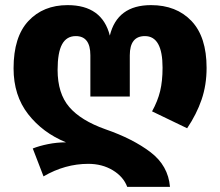

<svg xmlns="http://www.w3.org/2000/svg" viewBox="-20 -730 860 750"><path d="M325 -90Q234 -90 150 -41L108 -150Q133 -160 167.5 -167Q202 -174 238 -174Q147 -211 90 -284Q33 -357 33 -463Q33 -586 91 -648Q149 -710 244 -710Q379 -710 409 -591Q438 -710 570 -710Q669 -710 728 -648Q787 -586 787 -465Q787 -398 767.5 -341Q748 -284 711 -229L574 -295Q596 -335 605.5 -374Q615 -413 615 -466Q615 -589 546 -589Q487 -589 487 -514V-353H333V-514Q333 -589 276 -589Q240 -589 222.5 -557Q205 -525 205 -457Q205 -365 250.5 -312Q296 -259 392 -225Q499 -188 568 -135.5Q637 -83 644 0H477Q462 -40 420.5 -65Q379 -90 325 -90Z"/></svg>

Font: FiraGOUPP
Style: Bold
Weight: 700
Designer: bBox Type
Foundry: bBox Type GmbH
Version: Version 1.001